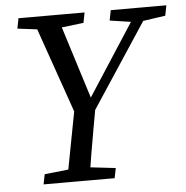

<svg xmlns="http://www.w3.org/2000/svg" viewBox="-50 -718 744 767"><g transform="rotate(-5 322.5 -335.0)"><path d="M44 -629 52 -670H317L309 -629L185 -614H165ZM94 0 102 -40 239 -55H257L387 -40L379 0ZM252 -249 105 -670H205L317 -314H303L307 -321L533 -670H583L306 -249ZM188 0 247 -310H331Q322 -259 312.5 -207Q303 -155 294.5 -103.5Q286 -52 278 0ZM414 -629 422 -670H645L637 -629L534 -614H515Z"/></g></svg>

Font: Source Serif 4
Style: Italic
Weight: 400
Italic angle: -12°
Designer: Frank Grießhammer
Foundry: Adobe Systems Incorporated
Version: Version 4.004;hotconv 1.0.116;makeotfexe 2.5.65601